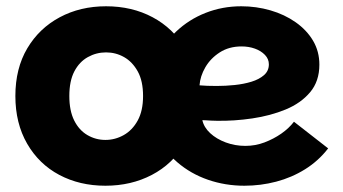

<svg xmlns="http://www.w3.org/2000/svg" viewBox="-20 -585 1094 612"><path d="M316 7Q234 7 169 -27.5Q104 -62 66.5 -127Q29 -192 29 -279Q29 -367 67 -431Q105 -495 170.5 -530Q236 -565 318 -565Q401 -565 466.5 -530Q532 -495 570 -431Q608 -367 608 -279Q608 -192 569 -127Q530 -62 464 -27.5Q398 7 316 7ZM316 -139Q347 -139 374.5 -154.5Q402 -170 419 -201Q436 -232 436 -279Q436 -327 419 -357.5Q402 -388 375.5 -403Q349 -418 318 -418Q287 -418 260 -403Q233 -388 217 -357.5Q201 -327 201 -279Q201 -232 216.5 -201Q232 -170 258.5 -154.5Q285 -139 316 -139ZM759 7Q698 7 643 -12Q588 -31 545.5 -67.5Q503 -104 478.5 -156Q454 -208 454 -275Q454 -339 477 -392Q500 -445 541 -484Q582 -523 635.5 -544Q689 -565 749 -565Q797 -565 842 -552Q887 -539 922.5 -514Q958 -489 978 -455Q998 -421 998 -379Q998 -326 968.5 -291Q939 -256 890.5 -236Q842 -216 784 -207.5Q726 -199 671 -200Q663 -200 654 -200.5Q645 -201 637 -201.5Q629 -202 625 -202Q630 -179 650 -160.5Q670 -142 699.5 -131Q729 -120 762 -120Q794 -120 823 -131Q852 -142 876.5 -159Q901 -176 917 -197L1026 -112Q995 -72 952.5 -45.5Q910 -19 860.5 -6Q811 7 759 7ZM671 -311Q699 -311 728 -314Q757 -317 781.5 -324.5Q806 -332 821.5 -345.5Q837 -359 837 -380Q837 -397 824.5 -410Q812 -423 792.5 -430Q773 -437 750 -437Q710 -437 680.5 -418Q651 -399 634.5 -370.5Q618 -342 616 -313Q625 -312 640.5 -311.5Q656 -311 671 -311Z"/></svg>

Font: Parkinsans Light
Style: Bold
Weight: 700
Version: Version 1.000